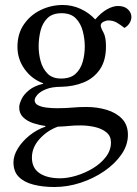

<svg xmlns="http://www.w3.org/2000/svg" viewBox="-20 -470 550 770"><path d="M232 -450Q269 -450 303 -434.5Q337 -419 362 -392Q385 -419 409 -432.5Q433 -446 453 -446Q479 -446 493 -432.5Q507 -419 507 -402Q507 -390 500 -378Q493 -366 479 -358Q464 -370 449 -379Q434 -388 414 -388Q405 -388 394.5 -382.5Q384 -377 384 -368Q384 -359 394.5 -340.5Q405 -322 405 -284Q405 -227 380.5 -191.5Q356 -156 315.5 -139.5Q275 -123 227 -122Q188 -122 164 -112Q140 -102 129.5 -89.5Q119 -77 119 -68Q119 -55 132.5 -48Q146 -41 166.5 -38.5Q187 -36 208 -36Q244 -36 269.5 -38.5Q295 -41 326 -41Q370 -41 408 -29.5Q446 -18 469.5 6.5Q493 31 493 71Q493 112 467 149.5Q441 187 398 216.5Q355 246 303 263Q251 280 198 280Q152 280 114.5 270.5Q77 261 55.5 239.5Q34 218 34 181Q34 154 51.5 125.5Q69 97 98 73.5Q127 50 162 38V35Q138 32 113.5 24Q89 16 73 0.5Q57 -15 57 -39Q57 -52 66 -71.5Q75 -91 96.5 -108.5Q118 -126 153 -134V-136Q107 -153 78.5 -193Q50 -233 50 -282Q50 -335 76 -372.5Q102 -410 143.5 -430Q185 -450 232 -450ZM225 -155Q262 -155 282.5 -173.5Q303 -192 311.5 -221.5Q320 -251 320 -284Q320 -314 312 -345Q304 -376 284 -396.5Q264 -417 227 -417Q190 -417 170 -397Q150 -377 142.5 -346.5Q135 -316 135 -284Q135 -254 143 -224.5Q151 -195 170.5 -175Q190 -155 225 -155ZM303 33Q276 33 257.5 35Q239 37 212 38Q170 53 139 87Q108 121 108 162Q108 204 138.5 224.5Q169 245 221 245Q251 245 286 234.5Q321 224 352.5 205Q384 186 404.5 159.5Q425 133 425 101Q425 76 407 61Q389 46 361 39.5Q333 33 303 33Z"/></svg>

Font: Sedan
Style: Regular
Weight: 400
Designer: Sebastian Salazar
Foundry: Sebastian Salazar
Version: Version 1.100; ttfautohint (v1.8.4.7-5d5b)